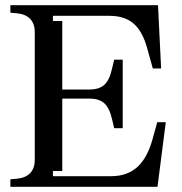

<svg xmlns="http://www.w3.org/2000/svg" viewBox="-20 -720 700 740"><path d="M220 -61H184V-41H409Q470 -41 509 -76Q548 -111 568 -184L586 -249H619L587 0H20V-29L43 -31Q78 -34 96 -52.5Q114 -71 114 -105V-595Q114 -629 96 -647.5Q78 -666 43 -669L20 -671V-700H589L601 -456H569L547 -535Q529 -600 494.5 -629.5Q460 -659 402 -659H184V-639H220V-375H325Q362 -375 382 -393Q402 -411 412 -456L420 -490H453V-226H420L412 -260Q402 -304 382 -322Q362 -340 325 -340H220Z"/></svg>

Font: Redaction
Style: Regular
Weight: 400
Designer: Jeremy Mickel / Forest Young
Foundry: MCKL
Version: Version 2.001; Redaction